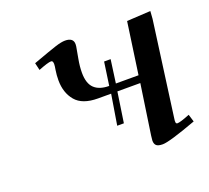

<svg xmlns="http://www.w3.org/2000/svg" viewBox="-86 -549 718 661"><g transform="rotate(-20 272.5 -218.5)"><path d="M87.9 -405.8Q151.9 -429.2 174.6 -436.5Q197.3 -443.8 210.9 -443.8Q241.2 -443.8 241.2 -419.9Q241.2 -413.1 238.8 -401.9L232.9 -369.1Q228 -342.8 228 -319.8Q228 -280.3 246.6 -262.7Q265.1 -245.1 300.8 -245.1L313 -330.1H336.9L325.2 -245.1H408.2L435.1 -434.1L522 -439L520 -411.1L473.1 -64.9Q471.2 -53.7 472.2 -48.8Q473.1 -43.9 478 -43.9Q488.3 -43.9 523.9 -58.1L532.2 -30.8Q430.2 6.8 405.8 6.8Q389.2 6.8 382.6 1Q376 -4.9 376 -17.1Q376 -21.5 377.9 -35.2L404.8 -217.8H320.8L304.2 -106.9H279.8L297.9 -217.8H250Q192.9 -217.8 168 -247.6Q143.1 -277.3 143.1 -323.2Q143.1 -341.8 146 -359.9L147.9 -372.1Q150.9 -393.1 141.1 -393.1Q129.9 -393.1 94.2 -378.9Z"/></g></svg>

Font: Dehuti
Style: Bold-Italic
Weight: 700
Version: Version 1.2